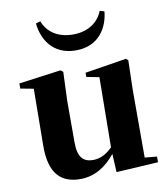

<svg xmlns="http://www.w3.org/2000/svg" viewBox="-91 -903 873 997"><g transform="rotate(-10 345.5 -404.5)"><path d="M165 -819C172 -739 221 -645 346 -645C470 -645 519 -739 526 -819L502 -826C480 -768 425 -729 346 -729C266 -729 212 -766 189 -826ZM443 14 664 1V-29L600 -35V-393L604 -547L593 -557L374 -522V-500L441 -487L437 -118C408 -88 373 -69 335 -69C286 -69 255 -94 255 -174V-393L261 -547L248 -557L26 -527V-500L95 -487L92 -189C90 -37 153 17 253 17C330 17 391 -24 438 -83Z"/></g></svg>

Font: Noto Serif CJK SC Black
Style: Regular
Weight: 900
Designer: Ryoko NISHIZUKA 西塚涼子 (kana & ideographs); Frank Grießhammer (Latin, Greek & Cyrillic); Wenlong ZHANG 张文龙 (bopomofo); San
Foundry: Adobe
Version: Version 2.001;hotconv 1.1.0;makeotfexe 2.6.0